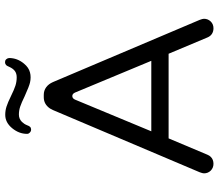

<svg xmlns="http://www.w3.org/2000/svg" viewBox="-73 -803 875 769"><g transform="rotate(-90 364.5 -418.5)"><path d="M378.4 -555.2 505.4 -250H223.1L350.1 -555.7Q355 -566.4 364.3 -566.4Q373.5 -566.4 378.4 -555.2ZM194.8 -180.7H533.7L599.1 -24.9Q604 -13.2 613.5 -7.1Q623 -1 635.7 -1Q652.3 -1 663.1 -12.2Q673.8 -23.4 673.8 -39.1Q673.8 -44.4 669.4 -56.2L420.4 -643.6Q412.6 -661.6 399.4 -671.1Q386.2 -680.7 369.1 -680.7H359.4Q331.5 -680.7 314.5 -655.8Q311 -650.4 308.1 -643.6L59.1 -56.2Q54.7 -44.4 54.7 -39.1Q54.7 -22.9 65.9 -11.7Q77.1 -1 92.8 -1Q109.9 -1 120.6 -11.7Q126 -17.1 129.4 -25.4ZM217.8 -736.8Q223.1 -731.4 230 -731.4Q236.8 -731.4 240.7 -735.4Q244.6 -739.3 246.6 -745.6Q250 -753.9 252.9 -758.3Q257.3 -764.6 260.7 -768.1Q272.9 -780.3 290 -780.3Q306.6 -780.3 322 -775.1Q337.4 -770 363.3 -757.3Q404.3 -738.8 418.5 -735.8Q428.7 -733.4 439.2 -733.4Q449.7 -733.4 458.5 -735.8Q478.5 -740.7 494.1 -759.8Q516.6 -786.6 516.6 -819.8Q515.6 -827.1 511.2 -831.5Q506.8 -835.9 500 -835.9Q493.2 -835.9 488.3 -831.5Q484.4 -827.1 481 -818.4Q474.1 -803.2 464.1 -796.1Q454.1 -789.1 439.5 -789.1Q421.9 -789.1 406 -794.2Q390.1 -799.3 364.3 -812Q338.4 -824.7 322.5 -829.8Q306.6 -835 289.1 -835Q258.3 -835 235.6 -807.4Q212.9 -779.8 212.9 -748Q212.9 -743.7 214.4 -741.2Q215.8 -738.8 217.8 -736.8Z"/></g></svg>

Font: YuPearl-Light
Style: Light
Weight: 300
Designer: Max Yao
Foundry: Max-Everyday
Version: Version 1.011; ttfautohint (v1.8.3)